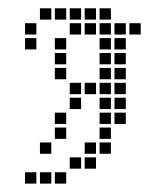

<svg xmlns="http://www.w3.org/2000/svg" viewBox="-20 -337 361 460"><path d="M75.7 4.3V31.4H102.9V4.3ZM111.4 -31.4V-4.3H138.6V-31.4ZM111.4 -67.1V-40H138.6V-67.1ZM147.1 -102.9V-75.7H174.3V-102.9ZM147.1 -138.6V-111.4H174.3V-138.6ZM182.9 -138.6V-111.4H210V-138.6ZM218.6 -138.6V-111.4H245.7V-138.6ZM254.3 -138.6V-111.4H281.4V-138.6ZM218.6 -102.9V-75.7H245.7V-102.9ZM218.6 -67.1V-40H245.7V-67.1ZM218.6 -31.4V-4.3H245.7V-31.4ZM254.3 -102.9V-75.7H281.4V-102.9ZM254.3 -67.1V-40H281.4V-67.1ZM218.6 4.3V31.4H245.7V4.3ZM182.9 4.3V31.4H210V4.3ZM147.1 40V67.1H174.3V40ZM182.9 40V67.1H210V40ZM111.4 75.7V102.9H138.6V75.7ZM75.7 75.7V102.9H102.9V75.7ZM40 75.7V102.9H67.1V75.7ZM111.4 -174.3V-147.1H138.6V-174.3ZM111.4 -210V-182.9H138.6V-210ZM111.4 -245.7V-218.6H138.6V-245.7ZM40 -245.7V-218.6H67.1V-245.7ZM40 -281.4V-254.3H67.1V-281.4ZM75.7 -317.1V-290H102.9V-317.1ZM111.4 -317.1V-290H138.6V-317.1ZM147.1 -317.1V-290H174.3V-317.1ZM182.9 -317.1V-290H210V-317.1ZM218.6 -317.1V-290H245.7V-317.1ZM147.1 -281.4V-254.3H174.3V-281.4ZM182.9 -281.4V-254.3H210V-281.4ZM218.6 -281.4V-254.3H245.7V-281.4ZM254.3 -281.4V-254.3H281.4V-281.4ZM290 -281.4V-254.3H317.1V-281.4ZM218.6 -245.7V-218.6H245.7V-245.7ZM218.6 -210V-182.9H245.7V-210ZM218.6 -174.3V-147.1H245.7V-174.3ZM254.3 -245.7V-218.6H281.4V-245.7ZM254.3 -210V-182.9H281.4V-210ZM254.3 -174.3V-147.1H281.4V-174.3Z"/></svg>

Font: Gossip Low Square
Style: Regular
Weight: 400
Width: 3
Designer: Deborah Khodanovich
Version: Version 1.001;Glyphs 3.3.1 (3343)